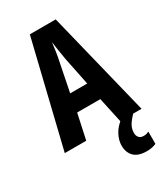

<svg xmlns="http://www.w3.org/2000/svg" viewBox="-229 -809 984 1139"><g transform="rotate(-30 263.0 -240.0)"><path d="M379.9 0 342.8 -171.9H184.1L147 0H0L172.9 -713.9H350.1L525.9 0ZM321.8 -291 283.2 -480Q276.9 -515.1 272 -548.1Q267.1 -581.1 263.2 -607.9Q260.7 -582 255.6 -549.3Q250.5 -516.6 243.2 -481.9L205.1 -291ZM415 102.1Q415 121.6 425.8 133.8Q436.5 146 457 146Q469.7 146 478 143.3Q486.3 140.6 493.2 137.2V221.2Q482.4 226.1 466.3 230Q450.2 233.9 428.7 233.9Q371.1 233.9 342.5 206.3Q314 178.7 314 129.9Q314 94.7 334 56.6Q354 18.6 399.9 -15.1L468.8 0Q436.5 33.7 425.8 55.7Q415 77.6 415 102.1Z"/></g></svg>

Font: Open Sans Condensed
Style: Bold
Weight: 700
Width: 3
Designer: Monotype Design Team
Foundry: Monotype Imaging Inc.
Version: Version 3.003; ttfautohint (v1.8.4)